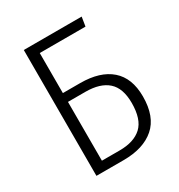

<svg xmlns="http://www.w3.org/2000/svg" viewBox="-164 -795 843 905"><g transform="rotate(-30 257.5 -342.5)"><path d="M475 -215Q475 -105 414.5 -52.5Q354 0 246 0H98V-685H413L405 -635H156V-417H250Q358 -417 416.5 -366Q475 -315 475 -215ZM414 -215Q414 -295 372.5 -332Q331 -369 251 -369H156V-49H253Q331 -49 372.5 -87.5Q414 -126 414 -215Z"/></g></svg>

Font: Fira Sans Condensed Light
Style: Regular
Weight: 300
Width: 3
Designer: bBox Type GmbH & Carrois Corporate GbR & Edenspiekermann AG
Foundry: bBox Type GmbH & Carrois Corporate GbR & Edenspiekermann AG
Version: Version 4.301